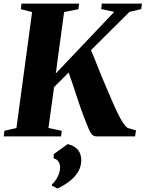

<svg xmlns="http://www.w3.org/2000/svg" viewBox="-36 -763 814 1074"><path d="M-15.5 0 -11 -31.5 56 -47 143.5 -695.5 80.5 -711.5 84.5 -743H406.5L402.5 -711.5L322.5 -695.5L276 -352L603 -696.5L530 -712.5L533.5 -743H758L754 -712L688 -696.5L473 -482.5Q482 -462 492 -437Q502 -412 513 -384.2Q524 -356.5 536 -327.2Q548 -298 561 -268.5Q577.5 -230 593.2 -193.5Q609 -157 624 -126.5Q639 -96 652.8 -75.2Q666.5 -54.5 678.5 -47L725 -33.5L719.5 0H502Q490.5 -0.5 482.5 -6.8Q474.5 -13 468 -25.5Q461.5 -38 454 -57.5Q446.5 -77 435.5 -103.5Q426 -127.5 414.5 -160.5Q403 -193.5 391.2 -229.5Q379.5 -265.5 368.2 -299Q357 -332.5 348 -357.5L266.5 -276L235 -47L309.5 -31.5L305.5 0ZM254.5 275.5V268Q267.5 257.5 277.8 241.5Q288 225.5 294.2 207.5Q300.5 189.5 300 172.5Q300 155 291.2 141.2Q282.5 127.5 264.5 123V99L342.5 43Q380 51.5 399.2 74.2Q418.5 97 418.5 133.5Q418.5 168.5 400.8 198Q383 227.5 353 250.8Q323 274 286 291.5Z"/></svg>

Font: Merriweather 96pt Black
Style: Italic
Weight: 900
Italic angle: -7.8°
Version: Version 2.101